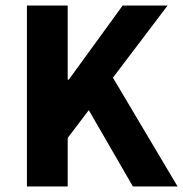

<svg xmlns="http://www.w3.org/2000/svg" viewBox="-20 -672 660 692"><path d="M77 0V-652H224V-385H228L422 -652H584L387 -392L620 0H459L300 -275L224 -175V0Z"/></svg>

Font: Source Sans 3
Style: Bold
Weight: 700
Designer: Paul D. Hunt
Foundry: Adobe
Version: Version 3.052;hotconv 1.1.0;makeotfexe 2.6.0